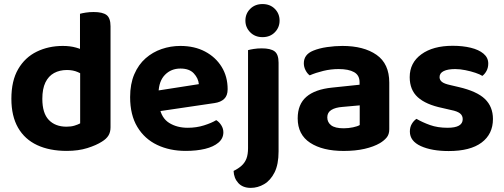

<svg xmlns="http://www.w3.org/2000/svg" viewBox="-20 -718 2449 933"><path d="M369.5 -118.5V-419.6L517.1 -419.8V-99.6Q517.1 -76 507.1 -59.6Q497.1 -43.1 475.3 -29.8Q448.4 -12.3 404.6 1.5Q360.8 15.3 304.4 15.3Q221 15.3 160.7 -12.8Q100.4 -40.8 67.8 -97.3Q35.3 -153.9 35.3 -238.1Q35.3 -325.9 68.5 -382.5Q101.6 -439.2 158.6 -467Q215.5 -494.8 285.1 -494.8Q321.1 -494.8 349.2 -486.8Q377.4 -478.8 395.1 -468.2V-345.5Q380.7 -357.7 357.8 -367.8Q334.9 -377.8 305.3 -377.8Q269.6 -377.8 242.6 -363Q215.6 -348.2 200.6 -317.3Q185.7 -286.4 185.7 -237.6Q185.7 -167.9 217.2 -135.2Q248.6 -102.4 303.4 -102.4Q325.5 -102.4 342.3 -107.6Q359.1 -112.8 369.5 -118.5ZM517.1 -390.7 368.7 -390.4V-651Q378.3 -653.8 396.4 -656.7Q414.5 -659.6 435.4 -659.6Q478.6 -659.6 497.9 -645Q517.1 -630.4 517.1 -590.1Z M703.8 -170.1 698.3 -270.4 946.3 -309.1Q943.8 -337.5 922 -361.2Q900.2 -384.9 856.9 -384.9Q811.6 -384.9 781.7 -354.5Q751.9 -324 750.4 -267.6L754.9 -198.5Q764.2 -144.4 802.1 -120.7Q840 -97.1 892.4 -97.1Q934.4 -97.1 971.4 -108.8Q1008.5 -120.5 1030.8 -134.2Q1045.6 -125 1055.5 -109Q1065.4 -93 1065.4 -75Q1065.4 -45.3 1041.6 -25Q1017.8 -4.7 976.6 5.3Q935.4 15.3 882.3 15.3Q804.6 15.3 743.5 -13.9Q682.4 -43 647.4 -101.2Q612.3 -159.3 612.3 -246.2Q612.3 -310 632.6 -357.2Q652.9 -404.3 687.4 -434.6Q721.8 -464.8 765.5 -479.8Q809.1 -494.8 856.4 -494.8Q925 -494.8 976.4 -467.6Q1027.8 -440.5 1057 -393.2Q1086.2 -346 1086.2 -284.4Q1086.2 -253.3 1069.3 -237.4Q1052.5 -221.4 1022.3 -217.1Z M1115.1 112.6Q1139.1 100.8 1154.6 86.5Q1170.1 72.2 1177.7 52.3Q1185.3 32.3 1185.3 1.9V-249H1333.7V17.6Q1333.7 81 1314.1 119.9Q1294.4 158.9 1263.5 176.9Q1232.6 195 1198.4 195Q1159.7 195 1138 171.4Q1116.4 147.8 1115.1 112.6ZM1172.5 -617.9Q1172.5 -651.8 1195.9 -675Q1219.2 -698.3 1255.7 -698.3Q1292.4 -698.3 1315.5 -675Q1338.6 -651.8 1338.6 -617.9Q1338.6 -584.7 1315.5 -561.1Q1292.4 -537.5 1255.7 -537.5Q1219.2 -537.5 1195.9 -561.1Q1172.5 -584.7 1172.5 -617.9ZM1333.7 -184.4 1185.3 -187V-474.4Q1194.8 -477.2 1212.9 -480.1Q1231 -483 1252.2 -483Q1295.2 -483 1314.4 -468.4Q1333.7 -453.8 1333.7 -413.3Z M1650.2 15.5Q1547.8 15.5 1487.2 -24.1Q1426.6 -63.8 1426.6 -142.9Q1426.6 -211 1468.6 -247.4Q1510.6 -283.8 1593.6 -292.3L1727.3 -306.3V-318.3Q1727.3 -352.4 1700.7 -367.4Q1674.1 -382.4 1625.4 -382.4Q1587.4 -382.4 1550.7 -373.4Q1514 -364.5 1485 -351.8Q1473.2 -360.3 1464.8 -376.6Q1456.4 -393 1456.4 -410.6Q1456.4 -453.3 1502.1 -471.8Q1530.6 -483.6 1569.1 -489.2Q1607.7 -494.8 1643.9 -494.8Q1747.6 -494.8 1809.6 -451.6Q1871.6 -408.4 1871.6 -316.8V-89.7Q1871.6 -64.6 1858.6 -49.3Q1845.5 -34 1826.2 -22.5Q1796.2 -5 1751.6 5.3Q1707 15.5 1650.2 15.5ZM1650.2 -94.6Q1673.2 -94.6 1695.4 -99.3Q1717.6 -104 1728 -110.4V-206L1643.6 -198.4Q1609.8 -195.9 1590.1 -183.7Q1570.4 -171.6 1570.4 -147.7Q1570.4 -123.6 1589.3 -109.1Q1608.2 -94.6 1650.2 -94.6Z M2375.4 -139.7Q2375.4 -66.6 2320.4 -25.3Q2265.4 16 2160.4 16Q2077.6 16 2024.7 -8.2Q1971.7 -32.5 1971.7 -78.7Q1971.7 -99.8 1980.9 -115.5Q1990 -131.2 2003.8 -140.5Q2032.3 -123.8 2069.5 -110.4Q2106.6 -97.1 2154.9 -97.1Q2228.5 -97.1 2228.5 -139Q2228.5 -156.6 2215.2 -167.1Q2201.8 -177.6 2172.4 -183.3L2129.7 -193.2Q2049.7 -209.7 2010.3 -245.4Q1970.9 -281 1970.9 -343.2Q1970.9 -413 2027.6 -454.2Q2084.2 -495.5 2179.8 -495.5Q2228.4 -495.5 2267.5 -486Q2306.7 -476.5 2329.6 -457.2Q2352.6 -437.9 2352.6 -409.3Q2352.6 -389.4 2344.5 -374.1Q2336.5 -358.8 2324 -349.2Q2312.8 -356.5 2290.5 -364.1Q2268.2 -371.7 2241.6 -377Q2215.1 -382.4 2192 -382.4Q2156.3 -382.4 2136.2 -372.6Q2116 -362.8 2116 -343.2Q2116 -329.6 2127.3 -320.3Q2138.6 -311 2168.1 -304.6L2208.2 -295.2Q2297.5 -274.6 2336.4 -237.1Q2375.4 -199.5 2375.4 -139.7Z"/></svg>

Font: Baloo Paaji 2
Style: Regular
Weight: 400
Designer: Shuchita Grover, Noopur Datye and Ek Type
Foundry: Ek Type
Version: Version 1.700